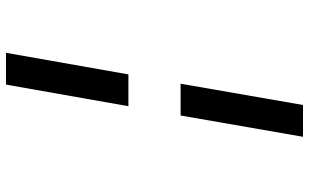

<svg xmlns="http://www.w3.org/2000/svg" viewBox="-215 -545 1030 640"><g transform="rotate(90 300.0 -225.0)"><path d="M259 -312 330 -720H436L365 -312ZM156 270 228 -138H334L262 270Z"/></g></svg>

Font: DM Mono Medium
Style: Italic
Weight: 500
Italic angle: -10°
Designer: Colophon Foundry
Foundry: Colophon Foundry
Version: Version 1.000; ttfautohint (v1.8.2.53-6de2)